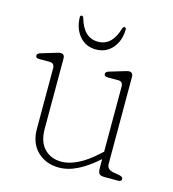

<svg xmlns="http://www.w3.org/2000/svg" viewBox="-97 -699 714 791"><g transform="rotate(15 260.0 -303.5)"><path d="M97 -120V-377.5Q97 -400 77 -400H32Q16.5 -400 16.5 -411Q16.5 -420.5 31.5 -424.5L83 -440Q92 -442.5 99 -444.8Q106 -447 110.5 -447Q128 -447 128 -428V-128.5Q128 -73 156 -44Q184 -15 229 -15Q260.5 -15 298 -33.2Q335.5 -51.5 378.5 -91L389 -100.5V-377.5Q389 -400 369 -400H324Q308.5 -400 308.5 -411Q308.5 -420.5 323.5 -424.5L375 -440Q384 -442.5 391 -444.8Q398 -447 402.5 -447Q420 -447 420 -428V-57Q420 -33 448 -28L473.5 -23.5Q490 -20.5 490 -10.5Q490 0 474.5 0H419Q401 0 395 -6.2Q389 -12.5 389 -32.5V-69Q347.5 -31.5 306.2 -10.2Q265 11 225 11Q169.5 11 133.2 -24Q97 -59 97 -120ZM246.5 -531.5Q306.5 -531.5 329 -609.5Q332 -618 337.5 -618Q344.5 -618 344.5 -609Q343.5 -560.5 316.5 -529.5Q289.5 -498.5 246.5 -498.5Q203.5 -498.5 176.8 -529.5Q150 -560.5 148.5 -609Q148.5 -618 155.5 -618Q161 -618 163.5 -609.5Q186 -531.5 246.5 -531.5Z"/></g></svg>

Font: Fraunces 72pt SuperSoft Thin
Style: Regular
Weight: 100
Version: Version 1.000;[b76b70a41]